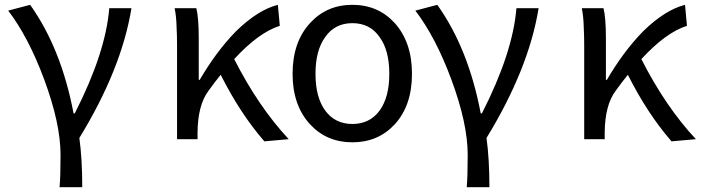

<svg xmlns="http://www.w3.org/2000/svg" viewBox="-20 -577 2905 796"><path d="M321 199H227Q231 155 231 65Q231 -65 163 -248Q98 -423 14 -533L105 -557Q234 -376 285 -107H290Q418 -358 433 -543H525Q484 -291 309 -5Q321 82 321 199Z M1177 0 1076 9Q976 -106 895 -267Q872 -239 844 -200Q800 -141 799 -28V0H714V-394Q714 -427 712 -467Q711 -509 704 -543H794Q804 -504 804 -416V-246H808Q877 -364 958 -447Q1049 -536 1132 -557L1140 -470Q1052 -442 951 -332Q1051 -135 1177 0Z M1266 -61Q1193 -140 1193 -271Q1193 -403 1266 -482Q1335 -557 1441 -557Q1547 -557 1616 -482Q1688 -402 1688 -271Q1688 -139 1616 -61Q1547 13 1441 13Q1335 13 1266 -61ZM1554 -119Q1594 -174 1594 -271Q1594 -368 1554 -423Q1514 -481 1441 -481Q1368 -481 1328 -423Q1288 -368 1288 -271Q1288 -174 1328 -119Q1369 -63 1441 -63Q1513 -63 1554 -119Z M2009 199H1915Q1919 155 1919 65Q1919 -65 1851 -248Q1786 -423 1702 -533L1793 -557Q1922 -376 1973 -107H1978Q2106 -358 2121 -543H2213Q2172 -291 1997 -5Q2009 82 2009 199Z M2865 0 2764 9Q2664 -106 2583 -267Q2560 -239 2532 -200Q2488 -141 2487 -28V0H2402V-394Q2402 -427 2400 -467Q2399 -509 2392 -543H2482Q2492 -504 2492 -416V-246H2496Q2565 -364 2646 -447Q2737 -536 2820 -557L2828 -470Q2740 -442 2639 -332Q2739 -135 2865 0Z"/></svg>

Font: Source Han Sans Regular
Style: Regular
Weight: 400
Designer: Ryoko NISHIZUKA  (kana & ideographs); Paul D. Hunt (Latin, Greek & Cyrillic); Wenlong ZHANG  (bopomofo); Sandoll Communi
Foundry: Adobe Systems Incorporated
Version: Version 1.00 January 18, 2024, initial release